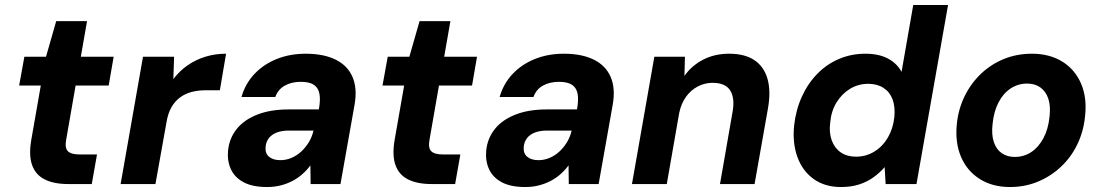

<svg xmlns="http://www.w3.org/2000/svg" viewBox="-20 -740 4434 772"><path d="M254 0Q197 0 160 -18.5Q123 -37 109 -76.5Q95 -116 106 -179L144 -396H57L78 -512H165L206 -655H330L305 -512H437L417 -396H284L246 -178Q240 -145 253 -132Q266 -119 299 -119H370L349 0Z M465 0 555 -512H680L677 -422Q702 -455 734.5 -477.5Q767 -500 806 -512Q845 -524 889 -524L864 -377H805Q777 -377 751.5 -370.5Q726 -364 705 -349Q684 -334 669.5 -309Q655 -284 649 -246L605 0Z M1054 12Q995 12 959 -7.5Q923 -27 908 -60.5Q893 -94 897 -135Q902 -184 931.5 -221Q961 -258 1014 -279Q1067 -300 1140 -300H1262Q1269 -338 1264.5 -362.5Q1260 -387 1242 -399Q1224 -411 1189 -411Q1153 -411 1125.5 -396Q1098 -381 1087 -350H951Q966 -403 1002.5 -442Q1039 -481 1092 -502.5Q1145 -524 1209 -524Q1281 -524 1329 -500.5Q1377 -477 1397 -431.5Q1417 -386 1406 -321L1349 0H1229L1228 -75Q1214 -56 1196 -40Q1178 -24 1156 -12.5Q1134 -1 1108.5 5.5Q1083 12 1054 12ZM1107 -96Q1130 -96 1151.5 -105Q1173 -114 1190.5 -130Q1208 -146 1221 -167Q1234 -188 1240 -213L1241 -215H1141Q1113 -215 1092.5 -207Q1072 -199 1061 -184.5Q1050 -170 1048 -151Q1045 -124 1061.5 -110Q1078 -96 1107 -96Z M1715 0Q1658 0 1621 -18.5Q1584 -37 1570 -76.5Q1556 -116 1567 -179L1605 -396H1518L1539 -512H1626L1667 -655H1791L1766 -512H1898L1878 -396H1745L1707 -178Q1701 -145 1714 -132Q1727 -119 1760 -119H1831L1810 0Z M2092 12Q2033 12 1997 -7.5Q1961 -27 1946 -60.5Q1931 -94 1935 -135Q1940 -184 1969.5 -221Q1999 -258 2052 -279Q2105 -300 2178 -300H2300Q2307 -338 2302.5 -362.5Q2298 -387 2280 -399Q2262 -411 2227 -411Q2191 -411 2163.5 -396Q2136 -381 2125 -350H1989Q2004 -403 2040.5 -442Q2077 -481 2130 -502.5Q2183 -524 2247 -524Q2319 -524 2367 -500.5Q2415 -477 2435 -431.5Q2455 -386 2444 -321L2387 0H2267L2266 -75Q2252 -56 2234 -40Q2216 -24 2194 -12.5Q2172 -1 2146.5 5.5Q2121 12 2092 12ZM2145 -96Q2168 -96 2189.5 -105Q2211 -114 2228.5 -130Q2246 -146 2259 -167Q2272 -188 2278 -213L2279 -215H2179Q2151 -215 2130.5 -207Q2110 -199 2099 -184.5Q2088 -170 2086 -151Q2083 -124 2099.5 -110Q2116 -96 2145 -96Z M2521 0 2611 -512H2734L2732 -435Q2761 -476 2807 -500Q2853 -524 2912 -524Q2975 -524 3013.5 -498Q3052 -472 3066 -423Q3080 -374 3068 -305L3014 0H2875L2926 -293Q2935 -347 2915.5 -377Q2896 -407 2845 -407Q2814 -407 2786 -392.5Q2758 -378 2738.5 -351Q2719 -324 2711 -286L2661 0Z M3361 12Q3297 12 3252 -20Q3207 -52 3186.5 -108Q3166 -164 3173 -235Q3180 -298 3204 -351Q3228 -404 3266 -443Q3304 -482 3353.5 -503Q3403 -524 3459 -524Q3514 -524 3550.5 -504.5Q3587 -485 3605 -451L3652 -720H3792L3665 0H3541L3537 -68Q3519 -47 3494 -28.5Q3469 -10 3436.5 1Q3404 12 3361 12ZM3422 -110Q3462 -110 3495.5 -130.5Q3529 -151 3550 -187Q3571 -223 3576 -269Q3580 -310 3569 -340Q3558 -370 3532.5 -386.5Q3507 -403 3471 -403Q3431 -403 3398 -383Q3365 -363 3343.5 -328Q3322 -293 3318 -246Q3313 -206 3324.5 -175Q3336 -144 3361 -127Q3386 -110 3422 -110Z M4041 12Q3970 12 3919 -20.5Q3868 -53 3844 -109.5Q3820 -166 3827 -239Q3833 -301 3858.5 -353Q3884 -405 3924.5 -443.5Q3965 -482 4017 -503Q4069 -524 4129 -524Q4200 -524 4251 -492.5Q4302 -461 4326.5 -404.5Q4351 -348 4343 -274Q4337 -212 4312 -160Q4287 -108 4246 -69.5Q4205 -31 4153 -9.5Q4101 12 4041 12ZM4060 -109Q4097 -109 4126.5 -128.5Q4156 -148 4175.5 -184.5Q4195 -221 4200 -271Q4205 -314 4195 -343.5Q4185 -373 4163 -388.5Q4141 -404 4110 -404Q4074 -404 4044 -384.5Q4014 -365 3995 -328.5Q3976 -292 3971 -242Q3966 -199 3976 -169Q3986 -139 4008 -124Q4030 -109 4060 -109Z"/></svg>

Font: DM Sans 12pt ExtraBold
Style: Italic
Weight: 800
Italic angle: -10°
Version: Version 4.004;gftools[0.9.30]